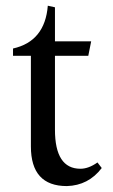

<svg xmlns="http://www.w3.org/2000/svg" viewBox="-20 -625 384 655"><path d="M208 9.8Q85.4 9.8 85.4 -125.5V-434.6H24.4V-459.5Q133.3 -483.9 143.1 -605.5L167.5 -600.1V-483.9H291L281.2 -434.6H167.5V-182.6Q167.5 -49.3 254.4 -49.3Q282.2 -49.3 312.5 -70.8L327.1 -51.8Q281.7 7.8 208 9.8Z"/></svg>

Font: Kelvinch
Style: Regular
Weight: 400
Designer: Paul James MIller
Foundry: High-Logic / Made with FontCreator
Version: Version 3.30 September 23, 2016